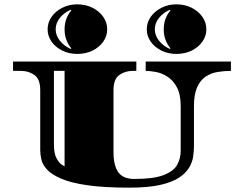

<svg xmlns="http://www.w3.org/2000/svg" viewBox="-20 -841 1087 883"><path d="M575 22Q458 22 382 11Q306 0 262 -19Q218 -38 197 -60.5Q176 -83 170.5 -106.5Q165 -130 165 -151V-427Q165 -477 138.5 -496Q112 -515 76 -515H40V-558H607V-515H591Q555 -515 528.5 -496Q502 -477 502 -427V-141Q502 -80 524 -49Q546 -18 598 -18Q687 -18 733 -36Q779 -54 795 -83.5Q811 -113 811 -147V-353Q811 -407 793.5 -439.5Q776 -472 750 -488.5Q724 -505 697 -510Q670 -515 650 -515V-558H1042V-515Q1011 -515 980.5 -510Q950 -505 925.5 -488.5Q901 -472 886.5 -439.5Q872 -407 872 -353V-171Q872 -148 868.5 -122Q865 -96 850 -70.5Q835 -45 803.5 -24Q772 -3 716.5 9.5Q661 22 575 22ZM277 -76V-515H228V-177Q228 -134 240.5 -112Q253 -90 265 -83Q277 -76 277 -76ZM791 -593Q754 -593 723 -608Q692 -623 673.5 -649Q655 -675 655 -706Q655 -738 673.5 -764Q692 -790 723 -805.5Q754 -821 791 -821Q830 -821 861 -805.5Q892 -790 910.5 -764Q929 -738 929 -706Q929 -675 910.5 -649Q892 -623 861 -608Q830 -593 791 -593ZM335 -593Q298 -593 267 -608Q236 -623 217.5 -649Q199 -675 199 -706Q199 -738 217.5 -764Q236 -790 267 -805.5Q298 -821 335 -821Q374 -821 405 -805.5Q436 -790 454.5 -764Q473 -738 473 -706Q473 -675 454.5 -649Q436 -623 405 -608Q374 -593 335 -593ZM305 -616 308 -619Q294 -635 285.5 -657Q277 -679 277 -706Q277 -733 285.5 -755Q294 -777 308 -793L305 -796Q275 -783 255.5 -759Q236 -735 236 -706Q236 -678 255.5 -653.5Q275 -629 305 -616ZM761 -616 764 -619Q750 -635 741.5 -657Q733 -679 733 -706Q733 -733 741.5 -755Q750 -777 764 -793L761 -796Q731 -783 711.5 -759Q692 -735 692 -706Q692 -678 711.5 -653.5Q731 -629 761 -616Z"/></svg>

Font: Diplomata SC
Style: Regular
Weight: 400
Designer: Eduardo Rodriguez Tunni
Foundry: Eduardo Rodriguez Tunni
Version: Version 1.002; ttfautohint (v1.8.4.7-5d5b);gftools[0.9.23]